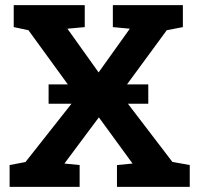

<svg xmlns="http://www.w3.org/2000/svg" viewBox="-20 -731 779 751"><path d="M17.6 0V-85.4L79.6 -97.2L280.8 -352.1L91.3 -612.8L33.7 -625V-710.9H311.5V-625L243.7 -618.7L365.7 -447.8L487.8 -618.7L421.4 -625V-710.9H695.3V-625L632.3 -612.8L450.2 -364.7L654.3 -97.7L722.2 -85.4V0H437.5V-85.4L498.5 -91.3L366.7 -272L231.9 -91.3L291.5 -85.4V0ZM170.1 -325.2V-400.9H560V-325.2Z"/></svg>

Font: Roboto Slab
Style: Bold
Weight: 700
Designer: Google
Version: Version 2.000; ttfautohint (v1.8.1.43-b0c9)